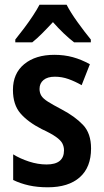

<svg xmlns="http://www.w3.org/2000/svg" viewBox="-20 -786 440 816"><path d="M367 -155Q367 -75 319 -32.5Q271 10 183 10Q139 10 103 2Q67 -6 36 -21V-130Q65 -112 103 -99.5Q141 -87 178 -87Q252 -87 252 -147Q252 -163 245 -176.5Q238 -190 217.5 -204.5Q197 -219 158 -237Q99 -267 67 -304Q35 -341 35 -404Q35 -474 83 -513.5Q131 -553 211 -553Q253 -553 289.5 -543Q326 -533 362 -513L327 -424Q299 -440 271 -450Q243 -460 213 -460Q182 -460 165 -446Q148 -432 148 -408Q148 -392 155.5 -379.5Q163 -367 183.5 -354Q204 -341 242 -321Q299 -291 333 -255Q367 -219 367 -155ZM263 -766Q280 -733 309.5 -692Q339 -651 366 -618V-606H295Q251 -640 205 -692Q181 -666 158.5 -643.5Q136 -621 117 -606H45V-618Q62 -639 82 -665.5Q102 -692 119.5 -718.5Q137 -745 148 -766Z"/></svg>

Font: Noto Sans Condensed SemiBold
Style: Regular
Weight: 600
Width: 3
Designer: Monotype Design Team
Foundry: Monotype Imaging Inc.
Version: Version 2.013; ttfautohint (v1.8.4.7-5d5b)